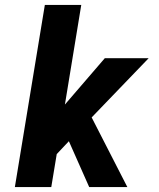

<svg xmlns="http://www.w3.org/2000/svg" viewBox="-20 -755 640 775"><path d="M340 0 258 -185 209 -133 187 0H40L161 -735H308L242 -333L403 -520H580L350 -281L494 0Z"/></svg>

Font: Iosevka Heavy Extended Oblique
Style: Regular
Weight: 900
Width: 7
Italic angle: -9°
Monospace: yes
Designer: Belleve Invis
Foundry: Belleve Invis
Version: Version 32.5.0; ttfautohint (v1.8.4)